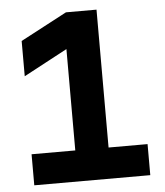

<svg xmlns="http://www.w3.org/2000/svg" viewBox="-50 -725 660 770"><g transform="rotate(-5 280.0 -340.0)"><path d="M57 0V-125H233V-533L57 -439V-581L244 -680H367V-125H524V0Z"/></g></svg>

Font: TASA Orbiter Display
Style: Bold
Weight: 700
Designer: Weizhong Zhang
Version: Version 1.000;Glyphs 3.1.2 (3151)